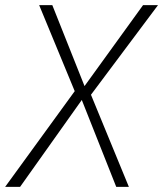

<svg xmlns="http://www.w3.org/2000/svg" viewBox="-27 -725 633 745"><path d="M-7 0 270 -381 268 -359 125 -705H176L301 -391L528 -705H586L325 -356L322 -367L473 0H424L290 -338H291L51 0Z"/></svg>

Font: Nunito Sans 7pt Condensed ExtraLight
Style: Italic
Weight: 250
Width: 3
Italic angle: -9°
Designer: Vernon Adams
Foundry: Vernon Adams
Version: Version 3.101;gftools[0.9.27]